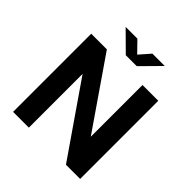

<svg xmlns="http://www.w3.org/2000/svg" viewBox="-237 -1085 1256 1256"><g transform="rotate(45 391.0 -457.0)"><path d="M555.3 -723H701.2V0H570L226.7 -497.2V0H80.8V-723H225.5L555.3 -244.4ZM340.1 -783.5 208.4 -913.9H317L390.2 -838.8L455.9 -913.9H570.2L441.5 -783.5Z"/></g></svg>

Font: Public Sans Thin
Style: Regular
Weight: 100
Designer: The Public Sans project authors (U.S. Web Design System). Libre Franklin designed by Pablo Impallari and Rodrigo Fuenzal
Version: Version 1.008